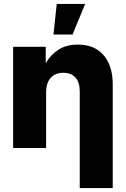

<svg xmlns="http://www.w3.org/2000/svg" viewBox="-20 -754 641 978"><path d="M214.8 -280.3V0H46.9V-515.6H212.9V-432.1Q238.8 -476.1 278.8 -501.5Q318.8 -526.9 377 -526.9Q460.9 -526.9 507.6 -473.1Q554.2 -419.4 554.2 -324.2V204.1H386.2V-289.1Q386.2 -335 364.3 -359.1Q342.3 -383.3 302.2 -383.3Q262.7 -383.3 238.8 -358.2Q214.8 -333 214.8 -280.3ZM252.4 -578.1 269 -733.9H413.6L349.6 -578.1Z"/></svg>

Font: Inter Display ExtraBold
Style: Regular
Weight: 800
Designer: Rasmus Andersson
Foundry: rsms
Version: Version 4.000;git-a52131595